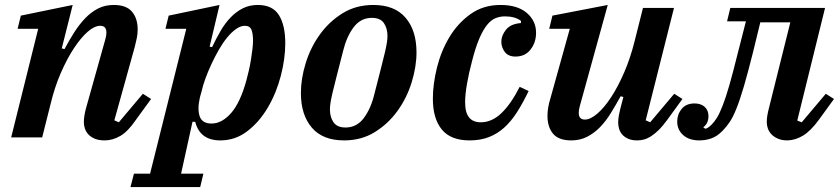

<svg xmlns="http://www.w3.org/2000/svg" viewBox="-20 -554 3388 774"><path d="M402 12Q379 12 363 5.5Q347 -1 337 -11.5Q327 -22 322.5 -35Q318 -48 318 -62Q318 -74 320.5 -89Q323 -104 326 -115L405 -397Q409 -412 409 -423Q409 -450 384 -450Q361 -450 333.5 -426Q306 -402 278 -359.5Q250 -317 225 -259.5Q200 -202 184 -135L150 0H25L134 -438H51L64 -491L273 -534L229 -359L240 -356Q259 -392 279.5 -424Q300 -456 323.5 -480.5Q347 -505 375 -519.5Q403 -534 439 -534Q489 -534 512 -507Q535 -480 535 -435Q535 -418 531.5 -400.5Q528 -383 523 -364L441 -69L459 -61L556 -176L589 -155L528 -71Q496 -24 465 -6Q434 12 402 12Z M520 146H585L731 -438H647L660 -491L865 -534L825 -366L835 -364Q851 -398 869 -429Q887 -460 909.5 -483.5Q932 -507 959 -520.5Q986 -534 1019 -534Q1079 -534 1104.5 -493Q1130 -452 1130 -380Q1130 -317 1112 -248Q1094 -179 1060 -121Q1026 -63 977.5 -25.5Q929 12 868 12Q786 12 767 -63H756L710 146H800L787 200H506ZM833 -56Q874 -56 911 -97.5Q948 -139 973 -229Q978 -247 983 -269Q988 -291 991.5 -312.5Q995 -334 997.5 -354.5Q1000 -375 1000 -390Q1000 -419 993.5 -434.5Q987 -450 967 -450Q950 -450 931.5 -437Q913 -424 895.5 -402.5Q878 -381 862 -353Q846 -325 832.5 -296Q819 -267 808.5 -238.5Q798 -210 793 -187L786 -162Q775 -114 785 -85Q795 -56 833 -56Z M1373 -40Q1418 -40 1446.5 -78Q1475 -116 1489 -174Q1505 -237 1515.5 -277.5Q1526 -318 1532 -344Q1538 -370 1540 -384.5Q1542 -399 1542 -409Q1542 -440 1527.5 -461Q1513 -482 1479 -482Q1434 -482 1405.5 -444Q1377 -406 1363 -348Q1347 -285 1336.5 -244.5Q1326 -204 1320 -178Q1314 -152 1312 -137.5Q1310 -123 1310 -113Q1310 -82 1324.5 -61Q1339 -40 1373 -40ZM1367 12Q1281 12 1237 -39.5Q1193 -91 1193 -179Q1193 -237 1212.5 -300Q1232 -363 1269.5 -415Q1307 -467 1361 -500.5Q1415 -534 1485 -534Q1571 -534 1615 -482.5Q1659 -431 1659 -343Q1659 -285 1639.5 -222Q1620 -159 1582.5 -107Q1545 -55 1491 -21.5Q1437 12 1367 12Z M1873 12Q1797 12 1761 -32Q1725 -76 1725 -156Q1725 -215 1741.5 -281.5Q1758 -348 1791.5 -404Q1825 -460 1876.5 -497Q1928 -534 1998 -534Q2066 -534 2103.5 -502Q2141 -470 2141 -422Q2141 -383 2119 -354.5Q2097 -326 2058 -326Q2029 -326 2015 -344.5Q2001 -363 2001 -386Q2001 -411 2020 -434.5Q2039 -458 2080 -461V-470Q2056 -488 2016 -488Q1995 -488 1977 -480.5Q1959 -473 1943 -453Q1927 -433 1912 -398Q1897 -363 1883 -308Q1870 -260 1862.5 -216Q1855 -172 1855 -142Q1855 -100 1871 -80.5Q1887 -61 1918 -61Q1963 -61 2001.5 -98Q2040 -135 2075 -204L2111 -187Q2088 -139 2064 -101.5Q2040 -64 2012 -39Q1984 -14 1950 -1Q1916 12 1873 12Z M2283 12Q2232 12 2209.5 -15Q2187 -42 2187 -87Q2187 -120 2199 -158L2277 -438H2194L2207 -491L2430 -534L2317 -125Q2313 -110 2313 -99Q2313 -72 2338 -72Q2360 -72 2388 -96Q2416 -120 2443.5 -162Q2471 -204 2496 -261.5Q2521 -319 2538 -387L2572 -522H2697L2583 -69L2601 -61L2698 -176L2731 -155L2670 -71Q2651 -45 2634.5 -29Q2618 -13 2603.5 -4Q2589 5 2575.5 8.5Q2562 12 2549 12Q2527 12 2512.5 5.5Q2498 -1 2489 -11Q2480 -21 2476 -34Q2472 -47 2472 -60Q2472 -74 2475 -90Q2478 -106 2481 -117L2493 -163L2482 -166Q2462 -130 2442 -97.5Q2422 -65 2398.5 -41Q2375 -17 2346.5 -2.5Q2318 12 2283 12Z M2799 12Q2758 12 2734 -9.5Q2710 -31 2710 -64Q2710 -93 2728 -115Q2746 -137 2780 -137Q2806 -137 2821 -123Q2836 -109 2836 -86Q2836 -56 2815 -41L2823 -35Q2833 -36 2849 -52Q2860 -63 2870.5 -80Q2881 -97 2893.5 -129Q2906 -161 2920.5 -211.5Q2935 -262 2954 -339L2987 -468H2911L2924 -522H3306L3194 -68L3212 -61L3309 -176L3342 -155L3281 -71Q3248 -26 3217.5 -7.5Q3187 11 3155 12Q3132 12 3116 5Q3100 -2 3090 -12.5Q3080 -23 3075.5 -36Q3071 -49 3071 -62Q3071 -75 3073.5 -89.5Q3076 -104 3079 -115L3166 -464H3045L3016 -345Q2995 -261 2979 -206.5Q2963 -152 2949 -117Q2935 -82 2921.5 -62Q2908 -42 2893 -27Q2872 -5 2848.5 3.5Q2825 12 2799 12Z"/></svg>

Font: IBM Plex Serif SmBld
Style: Italic
Weight: 600
Italic angle: -14°
Designer: Mike Abbink, Paul van der Laan, Pieter van Rosmalen
Foundry: Bold Monday
Version: Version 3.001